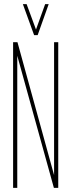

<svg xmlns="http://www.w3.org/2000/svg" viewBox="-20 -903 343 923"><path d="M43 0V-700H64L240 -61V-700H260V0H239L63 -635V0ZM214 -883 161 -734H144L90 -883H108L153 -761L197 -883Z"/></svg>

Font: Georama ExtraCondensed Thin
Style: Regular
Weight: 100
Width: 2
Designer: Jean-Baptiste Levee
Foundry: Production Type
Version: Version 1.001